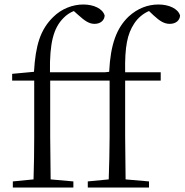

<svg xmlns="http://www.w3.org/2000/svg" viewBox="-20 -833 820 853"><path d="M462 0H642V-27L538 -36L536 -227V-475H694V-512H536C534 -628 546 -682 576 -728C592 -753 616 -773 642 -784L662 -765C690 -739 710 -727 734 -727C762 -727 779 -743 780 -764C771 -795 730 -813 684 -813C637 -813 591 -796 551 -759C499 -709 471 -638 465 -514L447 -512H202C200 -643 218 -708 261 -752C275 -767 291 -777 308 -784L327 -767C357 -740 376 -727 400 -727C427 -727 444 -743 445 -764C436 -795 396 -813 350 -813C304 -813 254 -795 216 -757C160 -702 138 -634 131 -514L34 -505V-475H132V-227C132 -164 131 -99 129 -36L37 -27V0H306V-27L205 -36L203 -227V-475H467V-227C467 -164 465 -99 463 -36L370 -27V0Z"/></svg>

Font: Noto Serif JP Light
Style: Regular
Weight: 300
Designer: Ryoko NISHIZUKA 西塚涼子 (kana & ideographs); Frank Grießhammer (Latin, Greek & Cyrillic); Wenlong ZHANG 张文龙 (bopomofo); San
Foundry: Adobe
Version: Version 2.001;hotconv 1.1.0;makeotfexe 2.6.0